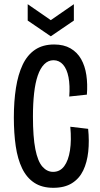

<svg xmlns="http://www.w3.org/2000/svg" viewBox="-20 -883 477 915"><path d="M234 12Q180 12 143.5 -12Q107 -36 85.5 -80.5Q64 -125 55 -186.5Q46 -248 46 -323Q46 -400 56 -464Q66 -528 88 -574.5Q110 -621 147 -646Q184 -671 238 -671Q284 -671 316 -652.5Q348 -634 366.5 -601.5Q385 -569 391.5 -525.5Q398 -482 394 -432L310 -423Q314 -476 306.5 -515Q299 -554 280.5 -575Q262 -596 235 -596Q210 -596 191 -577Q172 -558 160 -523Q148 -488 142.5 -438.5Q137 -389 137 -328Q137 -230 148.5 -172Q160 -114 182 -89Q204 -64 233 -64Q266 -64 286 -91Q306 -118 313.5 -166.5Q321 -215 315 -279L400 -269Q406 -211 400.5 -160Q395 -109 376.5 -70.5Q358 -32 323 -10Q288 12 234 12ZM112 -863 222 -787 332 -863V-785L222 -710L112 -785Z"/></svg>

Font: Bricolage Grotesque 36pt Condensed
Style: Regular
Weight: 400
Width: 3
Designer: Mathieu Triay
Foundry: Atelier Triay
Version: Version 1.001;gftools[0.9.33.dev8+g029e19f]